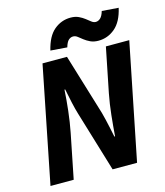

<svg xmlns="http://www.w3.org/2000/svg" viewBox="-124 -945 893 1039"><g transform="rotate(-15 322.5 -426.0)"><path d="M29 0 159 -652H296L400 -310Q405 -292 410.5 -268.5Q416 -245 421.5 -219.5Q427 -194 432 -169H436Q440 -223 446.5 -285Q453 -347 464 -403L514 -652H645L514 0H377L274 -341Q266 -367 257.5 -405Q249 -443 241 -484H237Q234 -430 227 -368Q220 -306 209 -250L159 0ZM484 -692Q458 -692 439 -701Q420 -710 406 -721Q392 -732 380.5 -741Q369 -750 356 -750Q342 -750 330.5 -739.5Q319 -729 311 -701L218 -708Q236 -784 276.5 -818Q317 -852 369 -852Q395 -852 414 -843Q433 -834 447 -823Q461 -812 472.5 -803Q484 -794 496 -794Q510 -794 522 -805Q534 -816 542 -843L635 -836Q618 -761 577 -726.5Q536 -692 484 -692Z"/></g></svg>

Font: Source Sans 3 ExtraLight
Style: Bold Italic
Weight: 700
Italic angle: -11°
Version: Version 3.052;hotconv 1.1.0;makeotfexe 2.6.0